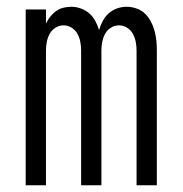

<svg xmlns="http://www.w3.org/2000/svg" viewBox="-20 -548 540 568"><path d="M56 0V-520H116V-478Q121 -489 128.5 -498.5Q136 -508 145.5 -515Q155 -522 167 -525Q179 -528 191 -528Q191 -528 191 -528Q191 -528 191 -528Q205 -528 219 -523Q233 -518 244 -508.5Q255 -499 262 -486Q269 -473 273 -459Q277 -473 284 -486Q291 -499 301.5 -508.5Q312 -518 326 -523Q340 -528 355 -528Q355 -528 355 -528Q355 -528 355 -528Q369 -528 383.5 -523Q398 -518 408.5 -508Q419 -498 426 -485Q433 -472 437 -457.5Q441 -443 442.5 -428.5Q444 -414 444 -399V0H384V-399Q384 -412 381.5 -424.5Q379 -437 373 -448Q367 -459 356 -466Q345 -473 332 -473Q319 -473 308 -466Q297 -459 291 -448Q285 -437 282.5 -424.5Q280 -412 280 -399V0H220V-399Q220 -412 217.5 -424.5Q215 -437 209 -448Q203 -459 192 -466Q181 -473 168 -473Q155 -473 144 -466Q133 -459 127 -448Q121 -437 118.5 -424.5Q116 -412 116 -399V0Z"/></svg>

Font: Iosevka SS04 Light
Style: Regular
Weight: 300
Monospace: yes
Designer: Belleve Invis
Foundry: Belleve Invis
Version: Version 19.0.0; ttfautohint (v1.8.4)